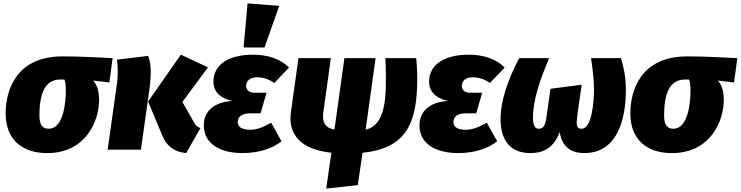

<svg xmlns="http://www.w3.org/2000/svg" viewBox="-20 -873 4321 1120"><path d="M255 20C482 20 558 -169 558 -289C558 -343 546 -377 524 -403L618 -392L637 -534C534 -539 447 -544 344 -544C80 -544 13 -354 13 -211C13 -61 107 20 255 20ZM264 -122C228 -122 210 -144 210 -199C210 -335 246 -410 333 -409H356C361 -397 364 -378 364 -346C364 -280 352 -122 264 -122Z M1066 20 1149 -125C1131 -134 1123 -140 1113 -157L1044 -278L1193 -480L1035 -554L844 -281L926 -84C955 -13 1005 14 1066 20ZM608 0H802L851 -348C866 -458 859 -509 844 -547L662 -525C667 -496 669 -443 664 -398Z M1424 -853 1401 -596H1523L1609 -839ZM1395 20C1485 20 1569 -5 1622 -49L1562 -157C1511 -129 1476 -116 1439 -116C1389 -116 1367 -134 1367 -160C1367 -192 1389 -212 1442 -212H1500L1535 -332H1465C1430 -332 1416 -351 1416 -372C1416 -404 1442 -422 1479 -422C1517 -422 1548 -411 1580 -389L1666 -479C1611 -534 1534 -554 1456 -554C1317 -554 1225 -498 1225 -397C1225 -338 1264 -300 1335 -284C1232 -278 1169 -227 1169 -142C1169 -33 1265 20 1395 20Z M2414 -418C2414 -461 2411 -499 2408 -534H2228C2229 -511 2231 -475 2231 -435C2231 -318 2233 -142 2113 -117L2171 -534H1989L1931 -117C1873 -128 1859 -164 1866 -217L1910 -534H1721L1677 -219C1659 -88 1735 -1 1913 18L1883 227L2067 207L2095 18C2361 -8 2414 -170 2414 -418Z M2653 20C2743 20 2827 -5 2880 -49L2820 -157C2769 -129 2734 -116 2697 -116C2647 -116 2625 -134 2625 -160C2625 -192 2647 -212 2700 -212H2758L2793 -332H2723C2688 -332 2674 -351 2674 -372C2674 -404 2700 -422 2737 -422C2775 -422 2806 -411 2838 -389L2924 -479C2869 -534 2792 -554 2714 -554C2575 -554 2483 -498 2483 -397C2483 -338 2522 -300 2593 -284C2490 -278 2427 -227 2427 -142C2427 -33 2523 20 2653 20Z M3074 20C3151 20 3211 -11 3245 -103C3258 -14 3314 20 3388 20C3579 20 3631 -172 3631 -350C3631 -420 3619 -480 3602 -534H3428C3436 -475 3445 -413 3445 -351C3445 -289 3435 -122 3372 -122C3340 -122 3342 -147 3347 -195L3373 -379L3191 -355L3168 -191C3160 -132 3144 -122 3122 -122C3102 -122 3089 -139 3089 -187C3089 -290 3129 -403 3183 -534H3009C2945 -414 2900 -288 2900 -178C2900 -43 2967 20 3074 20Z M3899 20C4126 20 4202 -169 4202 -289C4202 -343 4190 -377 4168 -403L4262 -392L4281 -534C4178 -539 4091 -544 3988 -544C3724 -544 3657 -354 3657 -211C3657 -61 3751 20 3899 20ZM3908 -122C3872 -122 3854 -144 3854 -199C3854 -335 3890 -410 3977 -409H4000C4005 -397 4008 -378 4008 -346C4008 -280 3996 -122 3908 -122Z"/></svg>

Font: Fira Sans Heavy
Style: Italic
Weight: 900
Italic angle: -8°
Designer: bBox Type GmbH & Carrois Corporate GbR & Edenspiekermann AG
Foundry: bBox Type GmbH & Carrois Corporate GbR & Edenspiekermann AG
Version: Version 4.301;PS 004.301;hotconv 1.0.88;makeotf.lib2.5.64775